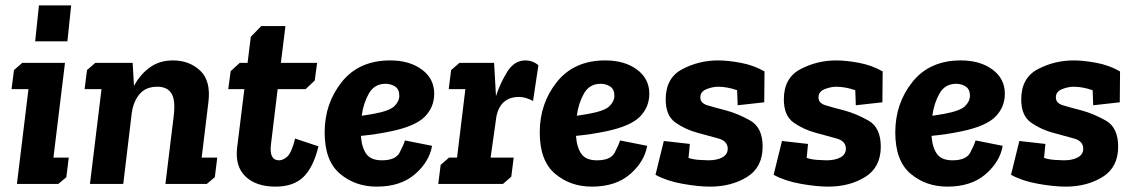

<svg xmlns="http://www.w3.org/2000/svg" viewBox="-20 -685 4224 715"><path d="M111 -531 125 -665H245L231 -531ZM32 -424 63 -451H222L179 -98H236L227 -25L197 0H43L86 -353H23Z M335 -451H474L479 -365Q502 -408 538 -434Q574 -460 624 -460Q685 -460 725.5 -422Q766 -384 756 -304L731 -98H789L780 -25L750 0H596L627 -254Q634 -312 618.5 -337Q603 -362 566 -362Q524 -362 501 -336Q478 -310 471 -267L439 0H315L358 -353H295L304 -424Z M839 -420 873 -451H902L914 -548L953 -588H1043L1026 -451H1161L1152 -385L1118 -353H1014L989 -147Q982 -88 1019 -88Q1035 -88 1050.5 -102.5Q1066 -117 1079 -169L1166 -140Q1147 -62 1110 -26Q1073 10 1006 10Q934 10 894.5 -27.5Q855 -65 863 -135L890 -353H830Z M1402 -88Q1453 -88 1468 -116.5Q1483 -145 1488 -162L1589 -142Q1579 -83 1525.5 -36.5Q1472 10 1383 10Q1303 10 1246 -38Q1189 -86 1189 -192Q1189 -300 1253 -380Q1317 -460 1433 -460Q1505 -460 1551 -426Q1597 -392 1597 -336Q1597 -286 1562 -250.5Q1527 -215 1436 -196Q1384 -185 1324 -179Q1327 -136 1344 -112Q1361 -88 1402 -88ZM1371 -261Q1431 -272 1449 -290Q1467 -308 1467 -328Q1467 -353 1451 -363Q1435 -373 1416 -373Q1374 -373 1353.5 -336.5Q1333 -300 1327 -254Q1339 -256 1350 -257.5Q1361 -259 1371 -261Z M1691 -451H1820L1827 -327Q1842 -374 1868.5 -417Q1895 -460 1936 -460Q1964 -460 1985 -442L1965 -309Q1937 -324 1913 -324Q1845 -324 1829 -254L1807 -98H1893L1884 -27L1853 0H1612L1621 -71L1652 -98H1682L1713 -353H1651L1660 -424Z M2203 -88Q2254 -88 2269 -116.5Q2284 -145 2289 -162L2390 -142Q2380 -83 2326.5 -36.5Q2273 10 2184 10Q2104 10 2047 -38Q1990 -86 1990 -192Q1990 -300 2054 -380Q2118 -460 2234 -460Q2306 -460 2352 -426Q2398 -392 2398 -336Q2398 -286 2363 -250.5Q2328 -215 2237 -196Q2185 -185 2125 -179Q2128 -136 2145 -112Q2162 -88 2203 -88ZM2172 -261Q2232 -272 2250 -290Q2268 -308 2268 -328Q2268 -353 2252 -363Q2236 -373 2217 -373Q2175 -373 2154.5 -336.5Q2134 -300 2128 -254Q2140 -256 2151 -257.5Q2162 -259 2172 -261Z M2618 -88Q2650 -88 2670 -99Q2690 -110 2690 -131Q2690 -160 2654.5 -169.5Q2619 -179 2576 -191Q2532 -203 2495.5 -228.5Q2459 -254 2459 -315Q2459 -395 2521 -427.5Q2583 -460 2654 -460Q2691 -460 2739 -451Q2787 -442 2827 -419L2826 -304L2727 -293L2725 -349Q2688 -362 2654 -362Q2634 -362 2611 -353Q2588 -344 2588 -322Q2588 -301 2614 -293Q2640 -285 2683 -274Q2728 -262 2774 -236Q2820 -210 2820 -139Q2820 -62 2762 -26Q2704 10 2624 10Q2581 10 2522 -0.5Q2463 -11 2421 -34L2452 -160L2549 -149L2544 -97Q2561 -91 2584.5 -89.5Q2608 -88 2618 -88Z M3058 -88Q3090 -88 3110 -99Q3130 -110 3130 -131Q3130 -160 3094.5 -169.5Q3059 -179 3016 -191Q2972 -203 2935.5 -228.5Q2899 -254 2899 -315Q2899 -395 2961 -427.5Q3023 -460 3094 -460Q3131 -460 3179 -451Q3227 -442 3267 -419L3266 -304L3167 -293L3165 -349Q3128 -362 3094 -362Q3074 -362 3051 -353Q3028 -344 3028 -322Q3028 -301 3054 -293Q3080 -285 3123 -274Q3168 -262 3214 -236Q3260 -210 3260 -139Q3260 -62 3202 -26Q3144 10 3064 10Q3021 10 2962 -0.5Q2903 -11 2861 -34L2892 -160L2989 -149L2984 -97Q3001 -91 3024.5 -89.5Q3048 -88 3058 -88Z M3527 -88Q3578 -88 3593 -116.5Q3608 -145 3613 -162L3714 -142Q3704 -83 3650.5 -36.5Q3597 10 3508 10Q3428 10 3371 -38Q3314 -86 3314 -192Q3314 -300 3378 -380Q3442 -460 3558 -460Q3630 -460 3676 -426Q3722 -392 3722 -336Q3722 -286 3687 -250.5Q3652 -215 3561 -196Q3509 -185 3449 -179Q3452 -136 3469 -112Q3486 -88 3527 -88ZM3496 -261Q3556 -272 3574 -290Q3592 -308 3592 -328Q3592 -353 3576 -363Q3560 -373 3541 -373Q3499 -373 3478.5 -336.5Q3458 -300 3452 -254Q3464 -256 3475 -257.5Q3486 -259 3496 -261Z M3942 -88Q3974 -88 3994 -99Q4014 -110 4014 -131Q4014 -160 3978.5 -169.5Q3943 -179 3900 -191Q3856 -203 3819.5 -228.5Q3783 -254 3783 -315Q3783 -395 3845 -427.5Q3907 -460 3978 -460Q4015 -460 4063 -451Q4111 -442 4151 -419L4150 -304L4051 -293L4049 -349Q4012 -362 3978 -362Q3958 -362 3935 -353Q3912 -344 3912 -322Q3912 -301 3938 -293Q3964 -285 4007 -274Q4052 -262 4098 -236Q4144 -210 4144 -139Q4144 -62 4086 -26Q4028 10 3948 10Q3905 10 3846 -0.5Q3787 -11 3745 -34L3776 -160L3873 -149L3868 -97Q3885 -91 3908.5 -89.5Q3932 -88 3942 -88Z"/></svg>

Font: Zilla Slab
Style: Bold Italic
Weight: 700
Italic angle: -6°
Designer: Typotheque.com
Foundry: Typotheque type foundry
Version: Version 1.1; 2017; ttfautohint (v1.6)